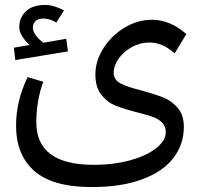

<svg xmlns="http://www.w3.org/2000/svg" viewBox="-20 -653 829 777"><path d="M552 -287Q607 -272 641 -258.5Q675 -245 699.5 -216Q724 -187 724 -140Q724 -69 682 -14Q640 41 556 72.5Q472 104 351 104Q193 104 119 39Q45 -26 45 -145Q45 -245 92 -341L155 -322Q127 -245 127 -158Q127 14 359 14Q442 14 509 -5Q576 -24 613.5 -54.5Q651 -85 651 -118Q651 -142 636 -157Q621 -172 598.5 -180Q576 -188 536 -198Q481 -212 447.5 -225.5Q414 -239 390 -269.5Q366 -300 366 -352Q366 -406 398 -457Q430 -508 483 -540.5Q536 -573 596 -573Q631 -573 666.5 -558.5Q702 -544 734 -515L687 -437Q638 -481 585 -481Q547 -481 513.5 -462.5Q480 -444 460 -415.5Q440 -387 440 -359Q440 -330 467.5 -315.5Q495 -301 552 -287ZM255 -445 42 -410 36 -460 100 -471Q80 -489 69 -507.5Q58 -526 58 -543Q58 -582 85 -607.5Q112 -633 163 -633Q197 -633 239 -611L208 -562Q180 -578 156 -578Q133 -578 123 -567Q113 -556 113 -541Q113 -514 155 -480L248 -496Z"/></svg>

Font: FiraGOUPP
Style: Medium
Weight: 400
Designer: bBox Type
Foundry: bBox Type GmbH
Version: Version 1.001